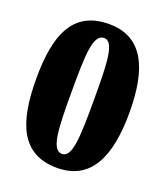

<svg xmlns="http://www.w3.org/2000/svg" viewBox="-135 -817 796 921"><g transform="rotate(20 262.5 -357.0)"><path d="M263 10C438 10 500 -136 500 -358C500 -581 438 -724 264 -724C79 -724 24 -581 24 -359C24 -136 79 10 263 10ZM263 -61C208 -61 205 -171 205 -358C205 -545 208 -653 264 -653C316 -653 319 -545 319 -358C319 -171 316 -61 263 -61Z"/></g></svg>

Font: Noto Serif Tamil SemiCondensed Black
Style: Regular
Weight: 900
Width: 4
Designer: Indian Type Foundry, Tom Grace, and the Monotype Design Team
Foundry: Monotype Imaging Inc.
Version: Version 2.004